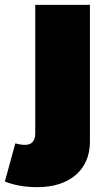

<svg xmlns="http://www.w3.org/2000/svg" viewBox="-85 -567 445 790"><path d="M-22 23 -65 180C-27 195 18 203 68 203C200 204 285 132 285 17V-547H60V-17C60 14 44 30 16 29C3 29 -10 26 -22 23Z"/></svg>

Font: Montserrat-Arabic Black
Style: Regular
Weight: 900
Designer: Mohamed Gaber
Foundry: Kief Type Foundry
Version: Version 5.008;PS 005.008;hotconv 1.0.88;makeotf.lib2.5.64775